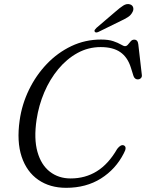

<svg xmlns="http://www.w3.org/2000/svg" viewBox="-20 -908 716 942"><path d="M588 -194.5Q604.5 -186.5 587.5 -156Q548 -78 475.2 -32.2Q402.5 13.5 304.5 13.5Q224.5 13.5 167.8 -25.8Q111 -65 86.2 -139.2Q61.5 -213.5 76.5 -318Q87.5 -396 122 -467.2Q156.5 -538.5 209.5 -594Q262.5 -649.5 330.2 -681.8Q398 -714 475.5 -714Q512.5 -714 535.8 -706Q559 -698 572.8 -689.8Q586.5 -681.5 593.5 -681.5Q601.5 -681.5 608 -689.5Q614.5 -697.5 621.5 -705.5Q628.5 -713.5 638.5 -713.5Q656 -713.5 658.5 -691L676 -539.5Q677 -530 670.8 -524.2Q664.5 -518.5 656 -518.5Q641 -518.5 635 -535L622 -576.5Q606 -627.5 570.2 -652.2Q534.5 -677 474 -677Q413 -677 360.2 -648Q307.5 -619 266 -569Q224.5 -519 197.2 -455Q170 -391 159.5 -321Q145.5 -227 163.8 -162.8Q182 -98.5 224.8 -65.5Q267.5 -32.5 326.5 -32.5Q398.5 -32.5 455.2 -67.8Q512 -103 555 -177.5Q573 -201 588 -194.5ZM546 -850.5Q568 -870 585 -880.8Q602 -891.5 618 -886.5Q630.5 -882.5 633.5 -870.8Q636.5 -859 629 -847Q622 -833.5 607.8 -824.2Q593.5 -815 573 -805.5L462 -751Q449 -745.5 444.5 -753Q442 -757 445.2 -761.8Q448.5 -766.5 453 -771Z"/></svg>

Font: Fraunces 9pt Soft Light
Style: Italic
Weight: 300
Italic angle: -16°
Version: Version 1.000;[0bf87f6ff]